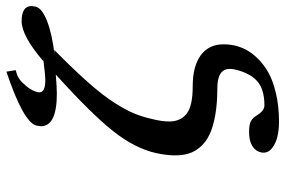

<svg xmlns="http://www.w3.org/2000/svg" viewBox="-170 -542 916 617"><g transform="rotate(-90 288.5 -234.0)"><path d="M371.1 -642.1 355 -637.2Q351.1 -635.7 341.8 -629.6Q332.5 -623.5 318.6 -606.7Q304.7 -589.8 299.8 -569.8V-565.9Q299.8 -546.9 338.9 -546.9Q355.5 -546.9 413.1 -554.2L399.9 -553.2Q481 -623 528.8 -623Q577.1 -623 577.1 -590.8Q577.1 -587.9 575.2 -578.1Q570.3 -557.6 529.5 -541.5Q488.8 -525.4 420.9 -517.1L436 -518.1Q372.6 -455.6 330.8 -408.2Q289.1 -360.8 265.9 -324.2Q242.7 -287.6 231.9 -261.5Q221.2 -235.4 213.9 -203.1Q206.1 -172.9 206.1 -148.9Q206.1 -112.3 231 -92.8Q255.9 -73.2 318.8 -73.2Q383.8 -73.2 418.9 -47.4Q454.1 -21.5 454.1 25.9Q454.1 44.4 450.2 62Q445.8 80.6 436.3 98.9Q426.8 117.2 407.5 136.7Q388.2 156.2 362.1 170.7Q335.9 185.1 295.2 194.6Q254.4 204.1 205.1 204.1Q181.2 204.1 159.7 199.5Q138.2 194.8 122.1 183.1Q106 171.4 106 154.8Q106 148.9 106.9 146Q110.8 128.4 127.4 118.2Q144 107.9 171.9 107.9Q196.3 107.9 207 113.8Q217.8 119.6 225.1 131.8Q240.2 157.2 257.8 157.2Q310.5 157.2 336.4 133.3Q362.3 109.4 373 63Q375 57.1 375 45.9Q375 5.9 313 5.9Q263.2 5.9 225.3 -1Q187.5 -7.8 163.6 -19.5Q139.6 -31.2 124.5 -48.6Q109.4 -65.9 103.3 -85.4Q97.2 -105 97.2 -128.9Q97.2 -157.7 105 -192.9Q120.6 -260.3 175.8 -329.8Q231 -399.4 356.9 -513.2Q314.9 -509.8 295.9 -509.8Q190.9 -509.8 190.9 -561Q190.9 -563.5 192.9 -575.2Q203.1 -617.2 366.2 -671.9Z"/></g></svg>

Font: Linux Libertine G
Style: Bold Italic
Weight: 700
Italic angle: -11.5°
Designer: Philipp H. Poll
Foundry: Philipp H. Poll
Version: Version 4.1.0